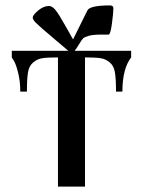

<svg xmlns="http://www.w3.org/2000/svg" viewBox="-20 -687 531 707"><path d="M352.5 -559.6H379.9C384.4 -559.6 388.5 -572.9 392.1 -599.6C395.7 -626.3 397.5 -645.5 397.5 -657.2C397.5 -663.7 393.2 -667 384.8 -667C335.3 -667 307.6 -660.8 301.8 -648.4L249 -542C245.1 -548.5 235.4 -565.8 219.7 -593.8C204.1 -621.7 192.2 -640.6 184.1 -650.4C175.9 -660.2 168 -665 160.2 -665C147.1 -665 134 -659.5 120.6 -648.4C107.3 -637.4 100.6 -628.6 100.6 -622.1C100.6 -620.1 101.1 -618.2 102.1 -616.2C103 -614.3 104.5 -612 106.4 -609.4C108.4 -606.8 110.8 -604.2 113.8 -601.6C116.7 -599 120.6 -595.4 125.5 -590.8C130.4 -586.3 135.3 -581.9 140.1 -577.6C145 -573.4 151.5 -567.9 159.7 -561C167.8 -554.2 175.6 -547.5 183.1 -541C190.6 -534.5 200.2 -526.4 211.9 -516.6C218.4 -510.7 224.9 -505.2 231.4 -500H23.4V-475.6L31.2 -462.9C36.5 -454.4 41.7 -439.6 46.9 -418.5C52.1 -397.3 54.7 -374.3 54.7 -349.6H79.1C79.1 -380.2 80.4 -403.6 83 -419.9C85.6 -436.2 92 -448.6 102.1 -457C112.1 -465.5 123.4 -470.7 135.7 -472.7C148.1 -474.6 167.3 -475.6 193.4 -475.6V0H293V-475.6C319 -475.6 338.2 -474.6 350.6 -472.7C363 -470.7 374.2 -465.5 384.3 -457C394.4 -448.6 400.7 -436.2 403.3 -419.9C405.9 -403.6 407.2 -380.2 407.2 -349.6H430.7C430.7 -405.6 441.4 -447.6 462.9 -475.6V-500H254.9C260.1 -506.5 265 -513.7 269.5 -521.5C277.3 -534.5 282.9 -542.6 286.1 -545.9C290 -549.2 297 -552.2 307.1 -555.2C317.2 -558.1 332.4 -559.6 352.5 -559.6Z"/></svg>

Font: TriodPostnaja
Style: Medium
Weight: 500
Version: 20110805; ttfautohint (v0.96) -l 8 -r 50 -G 200 -x 14 -w "G"